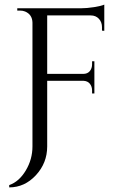

<svg xmlns="http://www.w3.org/2000/svg" viewBox="-20 -636 533 834"><path d="M423 -518Q423 -540 409.5 -554.5Q396 -569 374 -569H185V-315H341Q360 -315 370 -327Q380 -339 380 -357V-370H390V-230H380V-243Q380 -260 370.5 -272Q361 -284 343 -285H185V0Q185 72 136 125Q87 178 20 178V168Q63 153 92 104.5Q121 56 121 0V-538Q120 -573 89 -586Q79 -590 68 -590H55V-600H330Q357 -600 388.5 -605Q420 -610 433 -616V-502L423 -503Z"/></svg>

Font: Cinzel Decorative
Style: Regular
Weight: 400
Designer: Natanael Gama
Version: Version 1.001;PS 001.001;hotconv 1.0.56;makeotf.lib2.0.21325